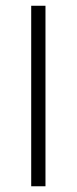

<svg xmlns="http://www.w3.org/2000/svg" viewBox="-20 -650 268 670"><path d="M138.7 0H88.9V-629.9H138.7Z"/></svg>

Font: Open Sans Hebrew Light
Style: Regular
Weight: 300
Foundry: Ascender Corporation, Yanek Iontef
Version: Version 2.001;PS 002.001;hotconv 1.0.70;makeotf.lib2.5.58329